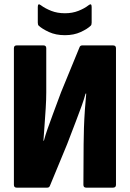

<svg xmlns="http://www.w3.org/2000/svg" viewBox="-20 -864 597 884"><path d="M57 0Q44 0 44 -13V-642Q44 -655 57 -655H180Q193 -655 193 -642V-439Q193 -407 190.5 -366Q188 -325 185 -285.5Q182 -246 180 -216H182Q189 -242 199 -270.5Q209 -299 224 -339.5Q239 -380 261 -439L346 -646Q349 -655 359 -655H500Q514 -655 514 -642V-13Q514 0 500 0H377Q364 0 364 -13L365 -200Q365 -232 366.5 -275Q368 -318 371 -360.5Q374 -403 377 -433H374Q367 -407 356.5 -378Q346 -349 330 -307Q314 -265 289 -200L210 -9Q207 0 197 0ZM279 -702Q237 -702 205.5 -716.5Q174 -731 158 -746Q154 -750 154 -760V-832Q154 -851 168 -840Q188 -825 216 -814Q244 -803 279 -803Q313 -803 341 -814Q369 -825 388 -840Q402 -851 402 -832V-760Q402 -750 398 -746Q383 -731 351.5 -716.5Q320 -702 279 -702Z"/></svg>

Font: Sofia Sans Condensed Black
Style: Regular
Weight: 900
Designer: Botio Nikoltchev, Ani Petrova
Foundry: lettersoup
Version: Version 4.101